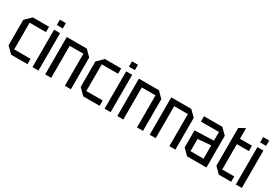

<svg xmlns="http://www.w3.org/2000/svg" viewBox="39 -1600 3562 2490"><g transform="rotate(30 1820.0 -355.0)"><path d="M45 -90V-470L135 -560H380V-480H135V-80H380V0H135Z M455 0V-560H545V0ZM455 -630V-710H545V-630Z M645 0V-560H945L1030 -475V0H940V-480H735V0Z M1125 -90V-470L1215 -560H1460V-480H1215V-80H1460V0H1215Z M1535 0V-560H1625V0ZM1535 -630V-710H1625V-630Z M1725 0V-560H2025L2110 -475V0H2020V-480H1815V0Z M2210 0V-560H2510L2595 -475V0H2505V-480H2300V0Z M2685 -85V-340L2970 -350V-480H2700V-560H2975L3060 -475V0H2770ZM2775 -263V-80H2970V-280Z M3160 -650 3250 -700V-540H3430V-460H3250V-80H3430V0H3245L3160 -85Z M3500 0V-560H3590V0ZM3500 -630V-710H3590V-630Z"/></g></svg>

Font: Tektur SemiCondensed
Style: Regular
Weight: 400
Width: 4
Designer: Adam Jagosz
Foundry: Adam Jagosz
Version: Version 1.005;gftools[0.9.30]